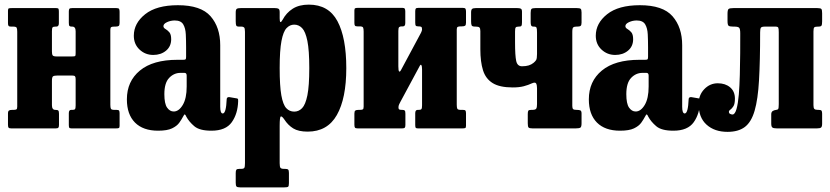

<svg xmlns="http://www.w3.org/2000/svg" viewBox="-20 -555 3588 830"><path d="M457 -102.5Q457 -89.5 459.5 -84.8Q462 -80 475 -80H484Q492.5 -80 494.8 -76.8Q497 -73.5 497 -65V-11Q497 -3 493.5 -1.5Q490 0 481.5 0H288.5Q280.5 0 279 -3.8Q277.5 -7.5 277.5 -15.5V-65.5Q277.5 -80 287.5 -80H293.5Q301.5 -80 304.2 -83.2Q307 -86.5 307 -99.5V-213Q307 -222 304.2 -225.2Q301.5 -228.5 291.5 -228.5H229Q214 -228.5 209.2 -225Q204.5 -221.5 204.5 -205.5V-100.5Q204.5 -80 219 -80H220.5Q229 -80 232 -77Q235 -74 235 -63V-15Q235 -6 232.2 -3Q229.5 0 221 0H28.5Q19.5 0 17 -3.2Q14.5 -6.5 14.5 -16V-64Q14.5 -74.5 18.8 -77.2Q23 -80 32.5 -80H37.5Q47.5 -80 51 -82.2Q54.5 -84.5 54.5 -94V-417.5Q54.5 -430.5 52 -435.2Q49.5 -440 36.5 -440H27.5Q19.5 -440 17 -443.2Q14.5 -446.5 14.5 -455V-509Q14.5 -517.5 18.2 -518.8Q22 -520 30 -520H223.5Q231.5 -520 233 -516.5Q234.5 -513 234.5 -504.5V-454.5Q234.5 -440 223.5 -440H219.5Q210.5 -440 207.5 -436.8Q204.5 -433.5 204.5 -420.5V-332.5Q204.5 -320 207.8 -315.5Q211 -311 224.5 -311H292Q303.5 -311 305.2 -313Q307 -315 307 -326V-419.5Q307 -440 292.5 -440H290Q282.5 -440 280 -443Q277.5 -446 277.5 -457V-505Q277.5 -514 280 -517Q282.5 -520 291.5 -520H483Q492 -520 494.5 -516.8Q497 -513.5 497 -504V-456Q497 -445.5 493 -442.8Q489 -440 479 -440H474Q464.5 -440 460.8 -437.8Q457 -435.5 457 -426Z M528.5 -125.5Q528.5 -203.5 584.8 -250Q641 -296.5 747.5 -296.5H771.5Q780 -296.5 782.2 -298.5Q784.5 -300.5 784.5 -309.5V-349.5Q784.5 -379.5 783.2 -406.2Q782 -433 772 -449.8Q762 -466.5 735.5 -466.5Q717.5 -466.5 702 -459.2Q686.5 -452 686.5 -442Q686.5 -434.5 695 -429.8Q703.5 -425 711.8 -415.8Q720 -406.5 720 -385.5Q720 -354.5 697.8 -336Q675.5 -317.5 642.5 -317.5Q608 -317.5 583.2 -340.8Q558.5 -364 558.5 -400.5Q558.5 -454.5 607.5 -493.5Q656.5 -532.5 749 -532.5Q848.5 -532.5 890.2 -484.8Q932 -437 932 -359.5V-93.5Q932 -64.5 943 -64.5Q957.5 -64.5 960 -126.5Q960.5 -136.5 972.5 -135L1004.5 -129.5Q1009 -128.5 1009.2 -125.5Q1009.5 -122.5 1009.5 -117.5Q1008 -63.5 982 -26.8Q956 10 894 10H893.5Q842.5 10 819.8 -9.5Q797 -29 785.5 -50.5Q782 -59 779.2 -60.2Q776.5 -61.5 771.5 -51Q765 -38.5 754.8 -24.2Q744.5 -10 723.5 0Q702.5 10 663.5 10Q598.5 10 563.5 -25.2Q528.5 -60.5 528.5 -125.5ZM690.5 -148Q690.5 -107 702.2 -90Q714 -73 731 -73Q753 -73 770 -101.2Q787 -129.5 787 -181V-228Q787 -240 777.5 -240H760.5Q732 -240 711.2 -218.2Q690.5 -196.5 690.5 -148Z M999 -463V-501Q999 -514 1003.8 -517Q1008.5 -520 1020.5 -520H1168.5Q1179.5 -520 1184.2 -517Q1189 -514 1189 -502.5V-475.5Q1189 -446.5 1202 -470Q1217.5 -499.5 1245.2 -517.2Q1273 -535 1315 -535Q1400.5 -535 1438.8 -463.5Q1477 -392 1477 -260.5Q1477 -129.5 1436.2 -57.8Q1395.5 14 1310 14Q1270 14 1247.5 0Q1225 -14 1209.5 -38Q1199 -53.5 1194 -51.5Q1189 -49.5 1189 -11V150.5Q1189 166 1192.5 170.5Q1196 175 1208 175H1211.5Q1222 175 1225.5 178Q1229 181 1229 192.5V236.5Q1229 249.5 1225.5 252.2Q1222 255 1209 255H1018Q1005.5 255 1002.2 251Q999 247 999 235V193Q999 182.5 1001.8 178.8Q1004.5 175 1015 175H1022Q1033.5 175 1036.2 170.5Q1039 166 1039 150V-417.5Q1039 -433 1035 -436.5Q1031 -440 1024 -440H1011.5Q1004 -440 1001.5 -444.2Q999 -448.5 999 -463ZM1189 -260.5Q1189 -183.5 1196.2 -143Q1203.5 -102.5 1217.5 -87.5Q1231.5 -72.5 1252 -72.5Q1271.5 -72.5 1286 -87.5Q1300.5 -102.5 1308.8 -143Q1317 -183.5 1317 -260.5Q1317 -337.5 1308.8 -378Q1300.5 -418.5 1286 -433.5Q1271.5 -448.5 1252 -448.5Q1233 -448.5 1218.8 -433.5Q1204.5 -418.5 1196.8 -378Q1189 -337.5 1189 -260.5Z M1954.5 -102.5Q1954.5 -89.5 1957 -84.8Q1959.5 -80 1972.5 -80H1981.5Q1990 -80 1992.2 -76.8Q1994.5 -73.5 1994.5 -65V-11Q1994.5 -3 1991 -1.5Q1987.5 0 1979 0H1786Q1778 0 1776.5 -3.8Q1775 -7.5 1775 -15.5V-65.5Q1775 -80 1785.5 -80H1790.5Q1798.5 -80 1801.5 -83.2Q1804.5 -86.5 1804.5 -99.5V-254.5Q1804.5 -269 1801.5 -273.5Q1798.5 -278 1794.5 -270L1710.5 -114Q1708.5 -110.5 1705.5 -104Q1702.5 -97.5 1702.5 -91Q1702.5 -83.5 1706 -81.8Q1709.5 -80 1717.5 -80H1719Q1727 -80 1729.8 -77Q1732.5 -74 1732.5 -63V-15Q1732.5 -6 1729.8 -3Q1727 0 1718.5 0H1526Q1517 0 1514.5 -3.2Q1512 -6.5 1512 -16V-64Q1512 -74.5 1516.2 -77.2Q1520.5 -80 1530 -80H1535Q1545 -80 1548.5 -82.2Q1552 -84.5 1552 -94V-418.5Q1552 -431.5 1549.5 -436.2Q1547 -441 1534 -441H1525Q1517 -441 1514.5 -444Q1512 -447 1512 -456V-510Q1512 -518 1515.8 -519.5Q1519.5 -521 1527.5 -521H1720Q1727.5 -521 1729.8 -517.2Q1732 -513.5 1732 -505.5V-455.5Q1732 -441 1722 -441H1717Q1709 -441 1705.5 -437.8Q1702 -434.5 1702 -421.5V-268.5Q1702 -249 1705.5 -246Q1709 -243 1714.5 -254L1800 -413.5Q1804.5 -422.5 1804.5 -428Q1804.5 -437 1800.8 -439Q1797 -441 1789.5 -441H1788Q1780 -441 1777.5 -444Q1775 -447 1775 -458V-506Q1775 -515 1777.5 -518Q1780 -521 1789 -521H1980.5Q1989.5 -521 1992 -517.5Q1994.5 -514 1994.5 -505V-457Q1994.5 -446.5 1990.5 -443.8Q1986.5 -441 1976.5 -441H1971.5Q1962 -441 1958.2 -438.5Q1954.5 -436 1954.5 -427Z M2301.5 -414Q2301.5 -430 2299.5 -435Q2297.5 -440 2289 -440H2286.5Q2278.5 -440 2276.2 -445Q2274 -450 2274 -459.5V-499Q2274 -512.5 2277.5 -516.2Q2281 -520 2294 -520H2474Q2486 -520 2490 -517Q2494 -514 2494 -501V-457Q2494 -446.5 2490 -443.2Q2486 -440 2474.5 -440H2471.5Q2462.5 -440 2458.2 -436.8Q2454 -433.5 2454 -417V-97Q2454 -86.5 2457.8 -83.2Q2461.5 -80 2472.5 -80H2474.5Q2484.5 -80 2489.2 -77.5Q2494 -75 2494 -64V-22Q2494 -6.5 2488.8 -3.2Q2483.5 0 2469 0H2281.5Q2268 0 2264.8 -4Q2261.5 -8 2261.5 -22V-62Q2261.5 -72.5 2263.8 -76.2Q2266 -80 2276 -80H2280.5Q2295 -80 2298.2 -85.5Q2301.5 -91 2301.5 -105V-173.5Q2301.5 -187 2297.8 -194Q2294 -201 2280 -195Q2264 -187.5 2244.2 -182.2Q2224.5 -177 2196.5 -177Q2140 -177 2109.8 -195.8Q2079.5 -214.5 2068 -251.2Q2056.5 -288 2056.5 -342V-420.5Q2056.5 -432.5 2052.5 -436.2Q2048.5 -440 2037 -440H2034Q2021.5 -440 2019 -445Q2016.5 -450 2016.5 -463V-501Q2016.5 -513 2021 -516.5Q2025.5 -520 2036.5 -520H2216.5Q2226.5 -520 2231.5 -517.5Q2236.5 -515 2236.5 -504V-459Q2236.5 -447 2234.2 -443.5Q2232 -440 2223.5 -440H2221.5Q2212 -440 2209.2 -436Q2206.5 -432 2206.5 -418.5V-372Q2206.5 -314.5 2211.5 -291.5Q2216.5 -268.5 2236.5 -268.5Q2253.5 -268.5 2265.5 -272.2Q2277.5 -276 2286 -283Q2293.5 -289 2297.5 -295.2Q2301.5 -301.5 2301.5 -321.5Z M2525.5 -125.5Q2525.5 -203.5 2581.8 -250Q2638 -296.5 2744.5 -296.5H2768.5Q2777 -296.5 2779.2 -298.5Q2781.5 -300.5 2781.5 -309.5V-349.5Q2781.5 -379.5 2780.2 -406.2Q2779 -433 2769 -449.8Q2759 -466.5 2732.5 -466.5Q2714.5 -466.5 2699 -459.2Q2683.5 -452 2683.5 -442Q2683.5 -434.5 2692 -429.8Q2700.5 -425 2708.8 -415.8Q2717 -406.5 2717 -385.5Q2717 -354.5 2694.8 -336Q2672.5 -317.5 2639.5 -317.5Q2605 -317.5 2580.2 -340.8Q2555.5 -364 2555.5 -400.5Q2555.5 -454.5 2604.5 -493.5Q2653.5 -532.5 2746 -532.5Q2845.5 -532.5 2887.2 -484.8Q2929 -437 2929 -359.5V-93.5Q2929 -64.5 2940 -64.5Q2954.5 -64.5 2957 -126.5Q2957.5 -136.5 2969.5 -135L3001.5 -129.5Q3006 -128.5 3006.2 -125.5Q3006.5 -122.5 3006.5 -117.5Q3005 -63.5 2979 -26.8Q2953 10 2891 10H2890.5Q2839.5 10 2816.8 -9.5Q2794 -29 2782.5 -50.5Q2779 -59 2776.2 -60.2Q2773.5 -61.5 2768.5 -51Q2762 -38.5 2751.8 -24.2Q2741.5 -10 2720.5 0Q2699.5 10 2660.5 10Q2595.5 10 2560.5 -25.2Q2525.5 -60.5 2525.5 -125.5ZM2687.5 -148Q2687.5 -107 2699.2 -90Q2711 -73 2728 -73Q2750 -73 2767 -101.2Q2784 -129.5 2784 -181V-228Q2784 -240 2774.5 -240H2757.5Q2729 -240 2708.2 -218.2Q2687.5 -196.5 2687.5 -148Z M3000 -105Q3000 -144 3024.5 -169.5Q3049 -195 3083 -195Q3115.5 -195 3136.2 -177.5Q3157 -160 3157 -128.5Q3157 -106 3150.5 -95.8Q3144 -85.5 3137.5 -81.2Q3131 -77 3131 -72Q3131 -65 3136.5 -62.5Q3142 -60 3146.5 -60Q3157 -60 3163.8 -83.5Q3170.5 -107 3173.8 -145.8Q3177 -184.5 3178.2 -231.2Q3179.5 -278 3179.8 -325Q3180 -372 3180 -411Q3180 -429.5 3175.5 -434.8Q3171 -440 3154 -440H3149.5Q3134 -440 3129.5 -443.8Q3125 -447.5 3125 -464.5V-495.5Q3125 -512 3129.5 -516Q3134 -520 3150 -520H3513.5Q3527.5 -520 3530.8 -516Q3534 -512 3534 -497.5V-463Q3534 -448.5 3531.2 -444.2Q3528.5 -440 3518 -440H3516.5Q3504 -440 3500.2 -436.8Q3496.5 -433.5 3496.5 -419V-100.5Q3496.5 -88 3500.5 -84Q3504.5 -80 3516 -80H3519Q3528.5 -80 3531.2 -76.8Q3534 -73.5 3534 -63.5V-20.5Q3534 -7.5 3529.5 -3.8Q3525 0 3511.5 0H3338Q3324 0 3319 -3.8Q3314 -7.5 3314 -21V-61Q3314 -71.5 3321.5 -75.8Q3329 -80 3338.5 -80H3332Q3341 -80 3343.8 -83.5Q3346.5 -87 3346.5 -104.5V-415.5Q3346.5 -430.5 3344.5 -435.2Q3342.5 -440 3332 -440H3287Q3272 -440 3269 -434.8Q3266 -429.5 3266 -415Q3266 -291.5 3261.2 -208.5Q3256.5 -125.5 3242.2 -76.5Q3228 -27.5 3200 -6.2Q3172 15 3125 15Q3069 15 3034.5 -16Q3000 -47 3000 -105Z"/></svg>

Font: Besley* Condensed
Style: Bold
Weight: 700
Width: 3
Designer: Owen Earl
Foundry: indestructible type*
Version: Version 3.000; ttfautohint (v1.8.3)